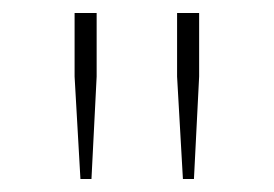

<svg xmlns="http://www.w3.org/2000/svg" viewBox="-20 -768 422 296"><path d="M95 -650V-748H129V-650L121 -492H104ZM253 -650V-748H287V-650L279 -492H262Z"/></svg>

Font: IBM Plex Serif ExtLt
Style: Regular
Weight: 200
Designer: Mike Abbink, Paul van der Laan, Pieter van Rosmalen
Foundry: Bold Monday
Version: Version 3.001